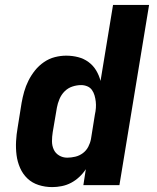

<svg xmlns="http://www.w3.org/2000/svg" viewBox="-20 -755 640 783"><path d="M193 8Q164 8 137.5 -0.5Q111 -9 92 -27Q73 -45 62 -70Q51 -95 47.5 -122.5Q44 -150 45.5 -178.5Q47 -207 52 -235L68 -335Q72 -358 78.5 -381Q85 -404 96 -426Q107 -448 122.5 -467.5Q138 -487 159 -501.5Q180 -516 203.5 -522Q227 -528 250 -528Q275 -528 298.5 -522Q322 -516 341 -502Q360 -488 372 -468Q384 -448 390 -425L441 -735H588L467 0H320L330 -65Q319 -48 303.5 -33.5Q288 -19 270 -9.5Q252 0 232 4Q212 8 193 8ZM254 -112Q270 -112 287 -116Q304 -120 318 -130.5Q332 -141 340 -156.5Q348 -172 351 -188L367 -288Q370 -301 371 -314.5Q372 -328 370.5 -341Q369 -354 365.5 -366Q362 -378 355 -388Q348 -398 336 -403Q324 -408 311 -408Q293 -408 275 -402Q257 -396 243.5 -382.5Q230 -369 222.5 -351Q215 -333 212 -316L195 -216Q192 -197 192 -179Q192 -161 199 -145.5Q206 -130 221 -121Q236 -112 254 -112Z"/></svg>

Font: Iosevka Aile Heavy
Style: Italic
Weight: 900
Italic angle: -9°
Designer: Belleve Invis
Foundry: Belleve Invis
Version: Version 31.1.0; ttfautohint (v1.8.4)